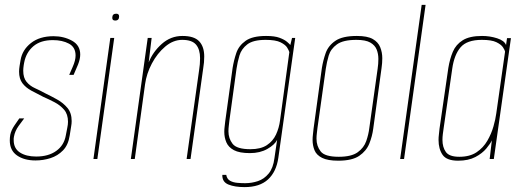

<svg xmlns="http://www.w3.org/2000/svg" viewBox="-20 -650 2142 785"><path d="M125 6Q79 6 49.5 -14.5Q20 -35 20 -76Q20 -82 20.5 -87.5Q21 -93 22 -99Q26 -118 39 -137Q52 -156 59 -166H79Q71 -156 56 -135Q41 -114 37 -91Q36 -87 36 -84Q36 -81 36 -77Q36 -43 61.5 -26.5Q87 -10 128 -10Q178 -10 210 -33Q242 -56 249 -96L255 -127Q258 -141 258 -152Q258 -183 242 -201.5Q226 -220 203 -232Q180 -244 157 -254Q131 -267 108 -279.5Q85 -292 71.5 -310Q58 -328 58 -357Q58 -362 58.5 -368Q59 -374 60 -380L64 -404Q71 -446 106.5 -474Q142 -502 199 -502Q241 -502 274.5 -483.5Q308 -465 308 -427Q308 -409 299 -386L281 -344H263L277 -376Q289 -403 289 -423Q289 -457 262 -471.5Q235 -486 196 -486Q146 -486 116.5 -461Q87 -436 79 -395L77 -384Q76 -377 75.5 -371.5Q75 -366 75 -361Q75 -332 88.5 -315.5Q102 -299 123 -289.5Q144 -280 164 -269Q189 -257 214 -243Q239 -229 256 -208.5Q273 -188 273 -155Q273 -150 272.5 -144.5Q272 -139 271 -134L265 -96Q259 -57 237.5 -35Q216 -13 186.5 -3.5Q157 6 125 6Z M362 0 431 -495H447L378 0ZM451 -566Q439 -566 439 -577Q439 -594 455 -594Q467 -594 467 -583Q467 -566 451 -566Z M515 0 584 -495H600L588 -395Q605 -438 641.5 -470.5Q678 -503 726 -503Q774 -503 794.5 -481Q815 -459 815 -419Q815 -407 814 -395Q813 -383 811 -372L759 0H743L794 -363Q796 -375 797 -387.5Q798 -400 798 -412Q798 -448 781.5 -467.5Q765 -487 725 -487Q688 -487 655.5 -459.5Q623 -432 601 -390.5Q579 -349 573 -305L531 0Z M980 115Q940 115 914 104.5Q888 94 889 65H905Q908 82 920.5 89Q933 96 950 97.5Q967 99 982 99Q1009 99 1034.5 90.5Q1060 82 1078.5 59.5Q1097 37 1102 -3L1113 -78Q1103 -58 1073 -41Q1043 -24 1002 -24Q959 -24 936.5 -36Q914 -48 905.5 -68Q897 -88 897 -111Q897 -122 898.5 -133Q900 -144 901 -155L931 -372Q936 -403 946 -433Q956 -463 984 -483Q1012 -503 1068 -503Q1103 -503 1123 -495.5Q1143 -488 1153.5 -479Q1164 -470 1167 -466L1174 -495H1187L1118 -5Q1110 52 1076 83.5Q1042 115 980 115ZM1004 -40Q1046 -40 1071 -56.5Q1096 -73 1108.5 -100Q1121 -127 1125 -158L1163 -437Q1161 -444 1154 -455.5Q1147 -467 1127 -477Q1107 -487 1066 -487Q1015 -487 991 -468.5Q967 -450 959 -423Q951 -396 947 -369L918 -158Q917 -148 915.5 -136Q914 -124 914 -113Q914 -84 931 -62Q948 -40 1004 -40Z M1363 7Q1320 7 1297 -4.5Q1274 -16 1266 -35.5Q1258 -55 1258 -78Q1258 -89 1259.5 -101Q1261 -113 1262 -124L1296 -372Q1301 -403 1311.5 -433Q1322 -463 1351 -483Q1380 -503 1439 -503Q1482 -503 1504 -490.5Q1526 -478 1534.5 -457Q1543 -436 1543 -412Q1543 -392 1540 -372L1506 -124Q1502 -93 1490 -63Q1478 -33 1449 -13Q1420 7 1363 7ZM1365 -9Q1417 -9 1442.5 -27.5Q1468 -46 1477.5 -73.5Q1487 -101 1490 -127L1524 -369Q1527 -389 1527 -409Q1527 -430 1520 -447.5Q1513 -465 1494 -476Q1475 -487 1437 -487Q1383 -487 1357.5 -468.5Q1332 -450 1324 -423Q1316 -396 1312 -369L1278 -127Q1277 -117 1275.5 -105.5Q1274 -94 1274 -83Q1274 -53 1291 -31Q1308 -9 1365 -9Z M1616 0 1704 -630H1720L1632 0Z M1853 7Q1806 7 1789.5 -17Q1773 -41 1773 -78Q1773 -89 1774.5 -100.5Q1776 -112 1777 -124L1813 -372Q1819 -409 1831.5 -438.5Q1844 -468 1872 -485.5Q1900 -503 1951 -503Q1983 -503 2012.5 -493.5Q2042 -484 2049 -466L2053 -494H2069L1999 0H1982L1991 -76Q1985 -63 1968.5 -43Q1952 -23 1923.5 -8Q1895 7 1853 7ZM1858 -9Q1901 -9 1928.5 -27.5Q1956 -46 1972.5 -74.5Q1989 -103 1997.5 -133Q2006 -163 2009 -186L2045 -439Q2044 -445 2036.5 -456.5Q2029 -468 2009.5 -477.5Q1990 -487 1950 -487Q1889 -487 1863 -456.5Q1837 -426 1829 -369L1794 -127Q1792 -114 1790.5 -101.5Q1789 -89 1789 -78Q1789 -48 1803 -28.5Q1817 -9 1858 -9Z"/></svg>

Font: Alumni Sans Pinstripe
Style: Italic
Weight: 400
Italic angle: -8°
Designer: Robert E. Leuschke
Foundry: Robert E. Leuschke
Version: Version 1.010; ttfautohint (v1.8.4.7-5d5b)